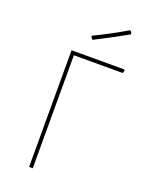

<svg xmlns="http://www.w3.org/2000/svg" viewBox="-156 -911 745 985"><g transform="rotate(20 217.0 -418.0)"><path d="M378 -836 383 -834 390 -822 388 -817Q321 -779 214 -724L209 -727L202 -742Q293 -786 378 -836ZM419 -637 422 -633 418 -617H151V0H131V-637Z"/></g></svg>

Font: Alegreya Sans Thin
Style: Regular
Weight: 100
Designer: Juan Pablo del Peral
Foundry: Huerta Tipografica
Version: Version 2.007